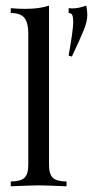

<svg xmlns="http://www.w3.org/2000/svg" viewBox="-20 -652 325 672"><path d="M151.6 -75Q151.6 -41.9 165.3 -29.4Q179 -16.9 212.9 -16.9V0Q138.7 -3.2 115.3 -3.2Q91.9 -3.2 17.7 0V-16.9Q51.6 -16.9 65.3 -29.4Q79 -41.9 79 -75V-535.5Q79 -572.6 65.3 -589.5Q51.6 -606.5 17.7 -606.5V-623.4Q42.7 -621 67.7 -621Q118.5 -621 151.6 -632.3ZM285.5 -599.2Q285.5 -577.4 273.4 -547.2Q261.3 -516.9 231.5 -454L220.2 -457.3Q236.3 -548.4 236.3 -574.2Q236.3 -591.1 233.1 -598.8Q229.8 -606.5 220.2 -606.5V-623.4L233.1 -622.6Q255.6 -622.6 281.5 -632.3Q283.1 -628.2 284.3 -618.1Q285.5 -608.1 285.5 -599.2Z"/></svg>

Font: Playfair Display
Style: Regular
Weight: 400
Designer: Claus Eggers Sørensen
Foundry: Claus Eggers Sørensen
Version: Version 1.005; ttfautohint (v1.2) -l 10 -r 42 -G 200 -x 21 -